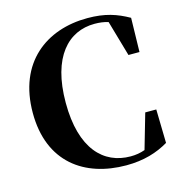

<svg xmlns="http://www.w3.org/2000/svg" viewBox="-114 -870 937 992"><g transform="rotate(-15 354.0 -373.5)"><path d="M441 20C535 20 607 -3 668 -39L664 -219H605L551 -32C526 -23 502 -19 474 -19C330 -19 221 -126 221 -373C221 -619 330 -729 470 -729C496 -729 520 -726 543 -719L598 -528H657L661 -710C597 -746 536 -767 442 -767C222 -767 43 -636 43 -366C43 -102 218 20 441 20Z"/></g></svg>

Font: Source Han Serif KR Heavy
Style: Regular
Weight: 900
Designer: Ryoko NISHIZUKA 西塚涼子 (kana & ideographs); Frank Grießhammer (Latin, Greek & Cyrillic); Wenlong ZHANG 张文龙 (bopomofo); San
Foundry: Adobe
Version: Version 2.001;hotconv 1.1.0;makeotfexe 2.6.0